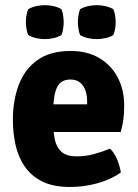

<svg xmlns="http://www.w3.org/2000/svg" viewBox="-20 -712 536 746"><path d="M130 -199V-306.5H318.5V-318Q318.5 -341 312 -360.2Q305.5 -379.5 291.2 -391.2Q277 -403 253 -403Q216.5 -403 201.8 -373Q187 -343 187 -280.5V-233.5Q187 -199.5 193 -170Q199 -140.5 218.5 -122.5Q238 -104.5 278 -104.5Q312 -104.5 344.8 -113.2Q377.5 -122 407.5 -134.5Q425 -117.5 435.5 -91.5Q446 -65.5 449.5 -42Q411.5 -14.5 358.8 0Q306 14.5 252.5 14.5Q186.5 14.5 143.5 -7.2Q100.5 -29 75.5 -66Q50.5 -103 40.2 -149.8Q30 -196.5 30 -246Q30 -321.5 52.8 -382Q75.5 -442.5 125 -478.2Q174.5 -514 254 -514Q320 -514 366.5 -486Q413 -458 437.8 -410.2Q462.5 -362.5 462.5 -302Q462.5 -268.5 459.2 -246.2Q456 -224 449 -199ZM80.5 -626Q80.5 -636 82.5 -650Q84.5 -664 89.5 -676Q102.5 -684 120 -688Q137.5 -692 154 -692Q171 -692 188.5 -688Q206 -684 219 -676Q223.5 -664 225.5 -650Q227.5 -636 227.5 -626Q227.5 -616 225.5 -601.8Q223.5 -587.5 219 -576Q206 -568 188.5 -564Q171 -560 154 -560Q137.5 -560 120 -564Q102.5 -568 89.5 -576Q84.5 -587.5 82.5 -601.8Q80.5 -616 80.5 -626ZM282.5 -626Q282.5 -636 284.5 -650Q286.5 -664 291 -676Q304 -684 321.5 -688Q339 -692 356 -692Q372.5 -692 390.2 -688Q408 -684 420.5 -676Q425.5 -664 427.5 -650Q429.5 -636 429.5 -626Q429.5 -616 427.5 -601.8Q425.5 -587.5 420.5 -576Q408 -568 390.2 -564Q372.5 -560 356 -560Q339 -560 321.5 -564Q304 -568 291 -576Q286.5 -587.5 284.5 -601.8Q282.5 -616 282.5 -626Z"/></svg>

Font: Signika Light
Style: Bold
Weight: 700
Version: Version 2.003;gftools[0.9.32]